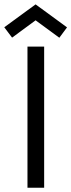

<svg xmlns="http://www.w3.org/2000/svg" viewBox="-64 -878 334 898"><path d="M-7.5 -702 -44 -750.5 102.5 -857.5 249.5 -750 213.5 -701.5 102.5 -783ZM64.5 -660H142.5V0H64.5Z"/></svg>

Font: League Spartan
Style: Regular
Weight: 350
Foundry: The League of Moveable Type
Version: Version 2.002